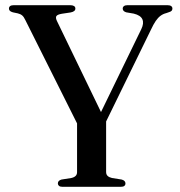

<svg xmlns="http://www.w3.org/2000/svg" viewBox="-20 -720 693 740"><path d="M382 -237.5 289.5 -219.5 78 -642Q72 -655 65.5 -660.5Q59 -666 48.5 -668.5L29.5 -672.5Q21 -675 17.8 -678.5Q14.5 -682 14.5 -687Q14.5 -693 19 -696.5Q23.5 -700 33 -700H250.5Q260 -700 265.2 -696.8Q270.5 -693.5 270.5 -687Q270.5 -675.5 252 -672L218.5 -667Q201 -664 197.2 -657.8Q193.5 -651.5 199.5 -639L379.5 -267L350.5 -249.5L524.5 -607.5Q535.5 -630 528.8 -645.5Q522 -661 495.5 -667.5L466.5 -672.5Q460 -674.5 456.5 -678Q453 -681.5 453 -687Q453 -693 457.8 -696.5Q462.5 -700 471 -700H625.5Q635 -700 639.8 -696.5Q644.5 -693 644.5 -687Q644.5 -682 641.5 -678.5Q638.5 -675 629.5 -672.5L621 -669.5Q608.5 -666.5 598.8 -659.2Q589 -652 580.2 -639.2Q571.5 -626.5 561.5 -605ZM277 -256 389 -257.5V-57Q389 -47.5 394.8 -42Q400.5 -36.5 411.5 -34L449 -28Q463.5 -24 463.5 -13Q463.5 -7 459.2 -3.5Q455 0 445.5 0H220.5Q211.5 0 207.2 -3.8Q203 -7.5 203 -13Q203 -24 217 -28L255 -34Q266 -36.5 271.5 -42Q277 -47.5 277 -56.5Z"/></svg>

Font: Fraunces 60pt
Style: Regular
Weight: 400
Version: Version 1.000;[b76b70a41]